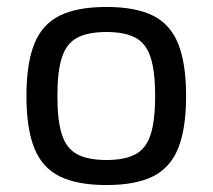

<svg xmlns="http://www.w3.org/2000/svg" viewBox="-20 -519 611 552"><path d="M286 -499Q370 -499 420 -474Q470 -449 492.5 -392.5Q515 -336 515 -243Q515 -150 492.5 -93.5Q470 -37 420 -12Q370 13 286 13Q202 13 151.5 -12Q101 -37 78.5 -93.5Q56 -150 56 -243Q56 -336 78.5 -392.5Q101 -449 151.5 -474Q202 -499 286 -499ZM286 -427Q233 -427 202 -410.5Q171 -394 158 -354Q145 -314 145 -243Q145 -172 158 -132Q171 -92 202 -75.5Q233 -59 286 -59Q339 -59 369.5 -75.5Q400 -92 413 -132Q426 -172 426 -243Q426 -314 413 -354Q400 -394 369.5 -410.5Q339 -427 286 -427Z"/></svg>

Font: Exo 2
Style: Regular
Weight: 400
Designer: Natanael Gama
Foundry: Natanael Gama
Version: Version 2.010